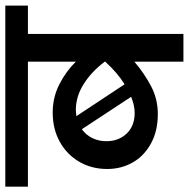

<svg xmlns="http://www.w3.org/2000/svg" viewBox="-34 -680 694 705"><g transform="rotate(-90 312.5 -327.0)"><path d="M645 -571H541V0H439V-180Q394 -142 347.5 -118Q301 -94 247 -94Q184 -94 138 -119.5Q92 -145 68.5 -187Q45 -229 45 -280Q45 -337 71.5 -382.5Q98 -428 145 -454Q192 -480 252 -480Q308 -480 356 -455.5Q404 -431 439 -395V-571H-20V-654H645ZM439 -287V-289Q402 -338 356.5 -366.5Q311 -395 262 -395Q255 -395 239 -393L356 -216Q398 -242 439 -287ZM251 -179Q278 -179 310 -192L191 -373Q170 -358 158.5 -334.5Q147 -311 147 -283Q147 -238 175 -208.5Q203 -179 251 -179Z"/></g></svg>

Font: Martel Sans SemiBold
Style: Regular
Weight: 600
Designer: Dan Reynolds and Mathieu Réguer
Foundry: Dan Reynolds and Mathieu Réguer
Version: Version 1.002; ttfautohint (v1.1) -l 5 -r 5 -G 72 -x 0 -D la